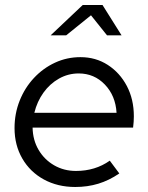

<svg xmlns="http://www.w3.org/2000/svg" viewBox="-20 -737 592 766"><path d="M280 9Q210 9 155 -21Q100 -51 69 -104.5Q38 -158 38 -226Q38 -284 58.5 -335.5Q79 -387 115.5 -426Q152 -465 199.5 -487Q247 -509 301 -509Q362 -509 410 -478Q458 -447 486 -394Q514 -341 514 -273Q514 -252 511 -228H110Q111 -178 134 -139Q157 -100 196 -77.5Q235 -55 283 -55Q360 -55 418 -96L456 -45Q415 -17 372 -4Q329 9 280 9ZM117 -287H445Q441 -355 398.5 -399.5Q356 -444 294 -444Q252 -444 215.5 -423.5Q179 -403 153.5 -367.5Q128 -332 117 -287ZM182 -596 310 -717H389L465 -596H407L343 -676L244 -596Z"/></svg>

Font: Red Hat Display
Style: Italic
Weight: 400
Italic angle: -12°
Designer: Pentagram, MCKL
Foundry: Pentagram, MCKL
Version: Version 1.023; ttfautohint (v1.8.3)